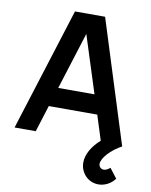

<svg xmlns="http://www.w3.org/2000/svg" viewBox="-101 -794 873 1108"><g transform="rotate(10 335.0 -240.0)"><path d="M20 0H144L193 -156H477L523 -11C476 30 445.5 81.5 445.5 130.5C445.5 187.5 490 239.5 553 239.5C589 239.5 625.5 221.5 649 189.5L605.5 133C593 144 580 150.5 568.5 150.5C552.5 150.5 539.5 138 539.5 121C539.5 87 589.5 32.5 650.5 0L423.5 -720H247ZM228.5 -268.5 334 -603.5 441 -268.5Z"/></g></svg>

Font: Eudonet
Style: Bold
Weight: 700
Designer: Mikhail Sharanda
Foundry: Mikhail Sharanda
Version: Version 4.503;Glyphs 3.1.2 (3151)